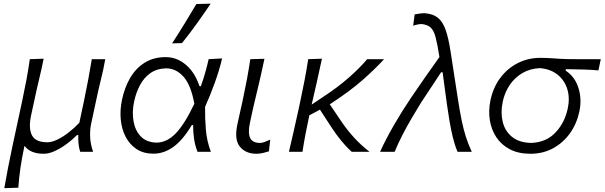

<svg xmlns="http://www.w3.org/2000/svg" viewBox="-20 -812 3234 1027"><path d="M3 194.5Q12.5 139.5 22.8 86.8Q33 34 46 -27.5L98.5 -271Q112 -334.5 121.8 -387.2Q131.5 -440 139.5 -495.5L213.5 -498Q202.5 -443 189.5 -389.5Q176.5 -336 164 -276.5L146.5 -196Q131.5 -125.5 151 -88.2Q170.5 -51 233.5 -51Q258 -51 288 -65.8Q318 -80.5 348.2 -104.2Q378.5 -128 404.5 -155.5L430 -276Q442.5 -335.5 452.2 -387.8Q462 -440 471 -495.5H543Q533.5 -440.5 520 -387.2Q506.5 -334 493.5 -271L467.5 -150Q460.5 -117 462.2 -78.5Q464 -40 478 0H409Q402 -21.5 400 -44Q398 -66.5 399 -89.5H391.5Q370.5 -67.5 340 -44.5Q309.5 -21.5 276.2 -5.5Q243 10.5 214 10.5Q142.5 10.5 111 -32L109.5 -25Q97 33.5 89.5 84.8Q82 136 78 192Z M800.5 10Q748 10 711 -14.2Q674 -38.5 652.5 -79.5Q631 -120.5 626 -172Q621 -223.5 632.5 -278Q646.5 -345 677 -396.5Q707.5 -448 754.8 -477.2Q802 -506.5 866 -506.5Q926.5 -506.5 974.8 -465Q1023 -423.5 1047 -351H1054.5Q1069.5 -393.5 1079.2 -428.8Q1089 -464 1096 -495.5L1168 -499.5Q1153 -435.5 1128.8 -368.8Q1104.5 -302 1077 -240.5Q1076 -179.5 1081.2 -117.8Q1086.5 -56 1108 0H1036.5Q1023.5 -32.5 1018 -70Q1012.5 -107.5 1013 -143H1006Q958.5 -63.5 908 -26.8Q857.5 10 800.5 10ZM816.5 -49Q873.5 -49.5 921 -99.5Q968.5 -149.5 1019.5 -257Q1001.5 -357 961.5 -401.8Q921.5 -446.5 868.5 -446.5Q818.5 -445 784.2 -420.8Q750 -396.5 729 -357Q708 -317.5 698 -271.5Q685.5 -215 694 -164.8Q702.5 -114.5 732.5 -82.8Q762.5 -51 816.5 -49ZM900.5 -580Q935 -633 967.2 -685.5Q999.5 -738 1030.5 -790.5L1107 -792.5Q1070.5 -738.5 1032.5 -685.5Q994.5 -632.5 953.5 -581.5Z M1352 10.5Q1294.5 10.5 1263.2 -27.2Q1232 -65 1250 -148Q1258 -186.5 1264.5 -214Q1271 -241.5 1277.5 -272Q1291 -335.5 1300.8 -387.8Q1310.5 -440 1319 -495.5L1394.5 -497.5Q1375.5 -407 1356.8 -330Q1338 -253 1326.5 -200L1316.5 -153Q1305.5 -101 1318 -74.2Q1330.5 -47.5 1371 -47.5Q1381 -47.5 1393.8 -52Q1406.5 -56.5 1425.5 -65L1418.5 -2.5Q1406.5 1.5 1387.8 6Q1369 10.5 1352 10.5Z M1525.5 0Q1538.5 -55 1550.2 -106.8Q1562 -158.5 1575.5 -220L1586 -269Q1599.5 -333 1609.8 -386.2Q1620 -439.5 1628.5 -495.5L1702 -498Q1687 -426 1672.5 -363.2Q1658 -300.5 1647 -252.5L1702 -289.5Q1786 -344 1846.5 -397.5Q1907 -451 1944 -495.5H2034.5Q1987 -443.5 1920.2 -384.5Q1853.5 -325.5 1744 -254L1808.5 -158.5Q1835 -119.5 1871 -79.2Q1907 -39 1956.5 0H1861.5Q1831.5 -27 1804.5 -60.2Q1777.5 -93.5 1753 -131L1691.5 -225.5L1634.5 -195Q1623.5 -143 1614.5 -96.5Q1605.5 -50 1598 0Z M2013 0Q2043.5 -67.5 2087.8 -144Q2132 -220.5 2178.5 -289Q2214.5 -342.5 2252.5 -396.5Q2290.5 -450.5 2330.5 -507Q2320 -575 2310.2 -612.2Q2300.5 -649.5 2283.2 -665Q2266 -680.5 2234.5 -683.5Q2227.5 -683.5 2215.2 -681.2Q2203 -679 2190 -674.5L2198 -735Q2211 -737.5 2225.5 -739.5Q2240 -741.5 2251 -741.5Q2295.5 -738 2321.8 -717.2Q2348 -696.5 2363.5 -652.8Q2379 -609 2390 -537L2429.5 -281Q2439.5 -216.5 2449.2 -169Q2459 -121.5 2471.5 -81.8Q2484 -42 2503.5 0H2427.5Q2413 -33.5 2402.2 -77.5Q2391.5 -121.5 2383.8 -168.5Q2376 -215.5 2370 -258L2347.5 -425.5H2339.5L2231.5 -262Q2208 -224 2181.5 -178.8Q2155 -133.5 2131.2 -87.2Q2107.5 -41 2091 0Z M2817.5 10.5Q2753 10.5 2707.2 -13.5Q2661.5 -37.5 2634.8 -78Q2608 -118.5 2600 -169.8Q2592 -221 2603.5 -275.5Q2618 -345 2656.5 -396Q2695 -447 2750.2 -474.8Q2805.5 -502.5 2869 -502.5Q2900.5 -502.5 2925 -500.8Q2949.5 -499 2980.2 -497.2Q3011 -495.5 3061.5 -495.5H3193.5L3181 -435.5Q3141 -439 3098 -440.2Q3055 -441.5 3007 -442L3005.5 -434.5Q3055.5 -401.5 3074.2 -341.2Q3093 -281 3079 -215.5Q3064.5 -148.5 3027.8 -97.8Q2991 -47 2937.2 -18.2Q2883.5 10.5 2817.5 10.5ZM2820 -47.5Q2900.5 -50 2950.2 -102Q3000 -154 3016.5 -230Q3029 -286.5 3014.8 -334Q3000.5 -381.5 2963.2 -412Q2926 -442.5 2868.5 -447.5Q2815.5 -445.5 2774.2 -421.2Q2733 -397 2706 -356.8Q2679 -316.5 2669 -267Q2657 -209.5 2669 -160.2Q2681 -111 2718.5 -80.2Q2756 -49.5 2820 -47.5Z"/></svg>

Font: Commissioner Flair Light
Style: Italic
Weight: 300
Italic angle: -12°
Designer: Kostas Bartsokas
Foundry: Kostas Bartsokas
Version: Version 1.000; ttfautohint (v1.8.3)